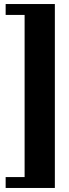

<svg xmlns="http://www.w3.org/2000/svg" viewBox="-20 -814 340 952"><path d="M252 -794V118H8V64H102V-740H8V-794Z"/></svg>

Font: Minipax
Style: Bold
Weight: 700
Designer: Raphaël Ronot, Igor Stepanchenko (Cyrillic)
Foundry: steppetype
Version: Version 1.002